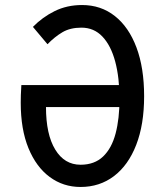

<svg xmlns="http://www.w3.org/2000/svg" viewBox="-20 -732 656 764"><path d="M300.5 12Q231.5 12 177.8 -27.8Q124 -67.5 93.2 -142.5Q62.5 -217.5 62.5 -323Q62.5 -337 63 -354.2Q63.5 -371.5 65 -393.5H480V-306H163Q163 -197 199.8 -136.8Q236.5 -76.5 300.5 -76.5Q356 -76.5 390.2 -109.2Q424.5 -142 440 -200.8Q455.5 -259.5 455.5 -338Q455.5 -423 438.5 -486.8Q421.5 -550.5 387.8 -586.2Q354 -622 304 -622Q259.5 -622 228.5 -603.8Q197.5 -585.5 169 -556L111 -625Q148.5 -663.5 197.5 -687.8Q246.5 -712 306.5 -712Q381.5 -712 437 -668.2Q492.5 -624.5 523 -543.2Q553.5 -462 553.5 -349Q553.5 -236.5 522 -155.5Q490.5 -74.5 433.5 -31.2Q376.5 12 300.5 12Z"/></svg>

Font: Overpass Mono Light Medium
Style: Regular
Weight: 500
Monospace: yes
Version: Version 4.000